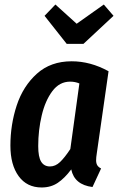

<svg xmlns="http://www.w3.org/2000/svg" viewBox="-20 -814 522 849"><path d="M460 -499 408 -136Q405 -118 405 -105Q405 -92 410 -83.5Q415 -75 427 -69L389 13Q309 3 295 -65Q266 -26 235.5 -5.5Q205 15 164 15Q99 15 62.5 -35Q26 -85 26 -170Q26 -263 54 -348Q82 -433 143 -488Q204 -543 297 -543Q380 -543 460 -499ZM149 -168Q149 -120 162 -99Q175 -78 201 -78Q225 -78 245.5 -97.5Q266 -117 291 -155L331 -445Q312 -453 290 -453Q243 -453 211.5 -411Q180 -369 164.5 -303.5Q149 -238 149 -168ZM439 -794 482 -744 349 -620H275L177 -744L225 -794L319 -709Z"/></svg>

Font: Fira Sans Extra Condensed Medium
Style: Italic
Weight: 500
Width: 3
Italic angle: -8°
Designer: Carrois Corporate & Edenspiekermann AG
Foundry: Carrois Corporate GbR & Edenspiekermann AG
Version: Version 4.203